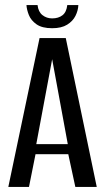

<svg xmlns="http://www.w3.org/2000/svg" viewBox="-20 -742 417 762"><path d="M13 0 137 -591H241L364 0H279L251 -130H121L95 0ZM124 -170H249L187 -507ZM187 -630Q147 -630 125 -645.5Q103 -661 94.5 -682.5Q86 -704 85 -722H129Q132 -695 148.5 -682Q165 -669 187 -669Q212 -669 228 -681.5Q244 -694 247 -722H291Q290 -700 279.5 -679Q269 -658 246.5 -644Q224 -630 187 -630Z"/></svg>

Font: Alumni Sans Medium
Style: Regular
Weight: 500
Designer: Robert E. Leuschke
Foundry: Robert E. Leuschke
Version: Version 1.018